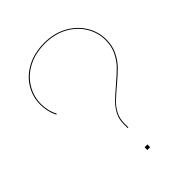

<svg xmlns="http://www.w3.org/2000/svg" viewBox="-217 -870 980 980"><g transform="rotate(-45 273.5 -379.5)"><path d="M41 -549Q41 -607 70.5 -655Q100 -703 154 -731Q208 -759 278 -759Q348 -759 402 -729.5Q456 -700 485.5 -651.5Q515 -603 515 -547Q515 -502 497.5 -466Q480 -430 454.5 -404Q429 -378 387 -343Q349 -311 327.5 -290Q306 -269 291.5 -241.5Q277 -214 277 -180V-150H272V-180Q272 -215 287 -243Q302 -271 323.5 -292.5Q345 -314 384 -347Q425 -382 450 -407Q475 -432 492.5 -467.5Q510 -503 510 -547Q510 -602 481 -649.5Q452 -697 399.5 -725.5Q347 -754 278 -754Q209 -754 156.5 -726.5Q104 -699 75 -652Q46 -605 46 -549Q46 -500 68 -458L63 -456Q41 -500 41 -549ZM284 -20V0H264V-20Z"/></g></svg>

Font: Hepta Slab Hairline
Style: Regular
Weight: 400
Designer: Michael LaGattuta
Foundry: Michael LaGattuta
Version: Version 1.100; ttfautohint (v1.8) -l 8 -r 50 -G 200 -x 14 -D